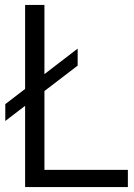

<svg xmlns="http://www.w3.org/2000/svg" viewBox="-20 -760 544 780"><path d="M1.5 -268.5V-337L295.5 -562.5V-493.5ZM82 0V-740H160.5V-70H499.5V0Z"/></svg>

Font: Encode Sans SC SemiCondensed
Style: Regular
Weight: 400
Width: 4
Designer: Multiple Designers
Foundry: Impallari Type
Version: Version 3.002